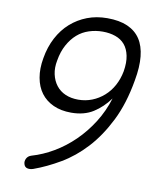

<svg xmlns="http://www.w3.org/2000/svg" viewBox="-84 -810 767 889"><g transform="rotate(10 300.0 -365.0)"><path d="M339 -675Q306 -675 275 -665Q244 -655 220 -634Q196 -613 178.5 -581Q161 -549 154 -507Q147 -472 153.5 -442Q160 -412 177 -390Q194 -368 220.5 -356.5Q247 -345 281 -345Q315 -345 345.5 -357Q376 -369 401 -391Q426 -413 442.5 -443.5Q459 -474 466 -511Q473 -553 466.5 -584.5Q460 -616 443 -636Q426 -656 399 -665.5Q372 -675 339 -675ZM132 7Q117 12 104.5 9Q92 6 88 -8Q84 -21 90.5 -34Q97 -47 113 -52Q165 -67 215 -96.5Q265 -126 308 -168Q351 -210 384.5 -263Q418 -316 437 -378Q405 -334 362.5 -307Q320 -280 259 -280Q211 -280 175 -296.5Q139 -313 117 -342.5Q95 -372 87.5 -414Q80 -456 89 -506Q98 -560 121 -603.5Q144 -647 178 -677Q212 -707 255 -723.5Q298 -740 349 -740Q406 -740 444.5 -723Q483 -706 504.5 -673.5Q526 -641 531 -592Q536 -543 524 -478Q505 -367 464 -285Q423 -203 370 -145.5Q317 -88 255 -51.5Q193 -15 132 7Z"/></g></svg>

Font: Maple Mono ExtraLight
Style: Italic
Weight: 275
Italic angle: -10°
Monospace: yes
Designer: subframe7536
Version: Version 7.000